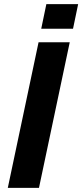

<svg xmlns="http://www.w3.org/2000/svg" viewBox="-20 -916 401 936"><path d="M18 0 168 -710H320L170 0ZM181 -776 206 -896H361L336 -776Z"/></svg>

Font: Geist
Style: Bold Italic
Weight: 700
Italic angle: -12°
Designer: Basement.studio, Andrés Briganti, Mateo Zaragoza
Foundry: Basement.studio, Vercel, Andrés Briganti, Guido Ferreyra, Mateo Zaragoza
Version: Version 1.500; ttfautohint (v1.8.4.7-5d5b)